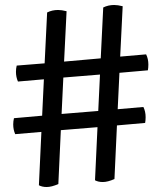

<svg xmlns="http://www.w3.org/2000/svg" viewBox="-20 -728 648 770"><path d="M392 2Q412 2 439 -10L449 -225L562 -235Q564 -245 564 -258Q564 -281 555 -299L452 -290L459 -436L573 -446Q575 -456 575 -469Q575 -492 566 -510L462 -501L472 -703Q452 -708 438 -708Q414 -708 394 -698L384 -494L237 -481L247 -683Q227 -688 213 -688Q189 -688 169 -678L159 -474L47 -465Q44 -453 44 -440Q44 -419 52 -401L156 -410L149 -264L36 -254Q33 -242 33 -229Q33 -208 41 -190L146 -199L136 15Q149 22 167 22Q187 22 214 10L224 -206L371 -218L361 -5Q374 2 392 2ZM374 -283 227 -271 234 -417 381 -429Z"/></svg>

Font: Federant
Style: Regular
Weight: 400
Designer: Olexa M. Volochay, Alexei Vanyashin, Otto Ludwig Naegele
Foundry: Cyreal (www.cyreal.org)
Version: Version 1.011; ttfautohint (v1.4.1)